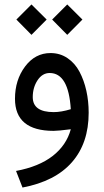

<svg xmlns="http://www.w3.org/2000/svg" viewBox="-20 -592 470 870"><path d="M216.3 -503.4 284.7 -571.8 353.5 -503.4 284.7 -434.1ZM54.2 -503.4 122.6 -571.8 191.4 -503.4 122.6 -434.1ZM300.8 -6.3Q243.2 1 223.1 1Q47.9 1 47.9 -144.5Q47.9 -229.5 93.5 -290.5Q139.2 -351.6 209 -351.6Q252 -351.6 285.9 -328.6Q319.8 -305.7 340.3 -266.8Q360.8 -228 371.3 -180.7Q381.8 -133.3 381.8 -81.1Q381.8 56.2 306.2 142.8Q230.5 229.5 82 257.8L52.7 182.6Q156.7 163.1 219 114.5Q281.2 65.9 300.8 -6.3ZM300.8 -97.2Q290.5 -261.2 205.1 -261.2Q171.9 -261.2 150.1 -228.3Q128.4 -195.3 128.4 -151.9Q128.4 -84 223.6 -84Q257.3 -84 300.8 -97.2Z"/></svg>

Font: Vazir WOL
Style: WOL
Weight: 400
Foundry: Based on Dejavu fonts, by Saber Rastikerdar
Version: Version 26.0.0